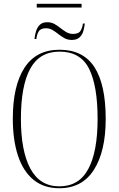

<svg xmlns="http://www.w3.org/2000/svg" viewBox="-20 -989 630 1019"><path d="M175 -949V-969H413V-949ZM163 -782Q165 -802 171 -822.5Q177 -843 191 -857Q205 -871 231 -871Q253 -871 269.5 -861.5Q286 -852 301 -840Q316 -828 332 -818.5Q348 -809 368 -809Q398 -809 408 -826.5Q418 -844 420 -864H430Q428 -843 422 -823Q416 -803 401.5 -790Q387 -777 361 -777Q339 -777 322 -786.5Q305 -796 290 -808Q275 -820 259 -829.5Q243 -839 224 -839Q195 -839 185 -821.5Q175 -804 173 -782ZM295 10Q212 10 157 -35.5Q102 -81 75 -164Q48 -247 48 -359Q48 -534 110 -629.5Q172 -725 296 -725Q421 -725 481 -633Q541 -541 541 -358Q541 -186 478.5 -88Q416 10 295 10ZM295 0Q399 0 448.5 -92Q498 -184 498 -358Q498 -534 452.5 -624.5Q407 -715 296 -715Q190 -715 140.5 -624.5Q91 -534 91 -358Q91 -187 141.5 -93.5Q192 0 295 0Z"/></svg>

Font: Noto Serif Display Condensed ExtraLight
Style: Regular
Weight: 200
Width: 3
Designer: Monotype Design Team
Foundry: Monotype Imaging Inc.
Version: Version 2.009